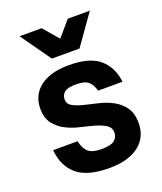

<svg xmlns="http://www.w3.org/2000/svg" viewBox="-135 -803 759 899"><g transform="rotate(-20 245.0 -353.0)"><path d="M255 9Q145 9 93.5 -35.5Q42 -80 35 -160H157Q165 -122 185 -104.5Q205 -87 250 -87Q297 -87 315 -101.5Q333 -116 333 -140Q333 -165 311.5 -178.5Q290 -192 258 -201Q226 -210 189 -218.5Q152 -227 120 -243.5Q88 -260 66.5 -288Q45 -316 45 -364Q45 -395 57 -421.5Q69 -448 93 -467.5Q117 -487 153.5 -498Q190 -509 240 -509Q344 -509 393 -466Q442 -423 450 -350H328Q320 -382 301.5 -397.5Q283 -413 240 -413Q199 -413 183 -400Q167 -387 167 -365Q167 -341 188.5 -329.5Q210 -318 242 -310Q274 -302 311 -293.5Q348 -285 380 -268Q412 -251 433.5 -221.5Q455 -192 455 -141Q455 -109 442.5 -81.5Q430 -54 405.5 -34Q381 -14 343.5 -2.5Q306 9 255 9ZM70 -715H180L245 -639L310 -715H420L314 -565H176Z"/></g></svg>

Font: PT Root UI Bold
Style: Regular
Weight: 700
Designer: Vitaly Kuzmin
Foundry: ParaType Ltd.
Version: Version 2.000G